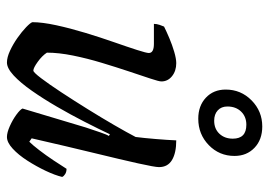

<svg xmlns="http://www.w3.org/2000/svg" viewBox="-134 -660 794 567"><g transform="rotate(90 263.5 -377.0)"><path d="M165 0Q150 0 130.5 -9Q111 -18 92.5 -31Q74 -44 61 -56.5Q48 -69 46 -75Q46 -104 55 -145.5Q64 -187 77.5 -231.5Q91 -276 105 -316Q119 -356 128 -384Q137 -412 137 -419Q137 -434 110 -434H51Q51 -442 54 -451Q57 -460 59 -464Q73 -471 93 -479.5Q113 -488 133.5 -494Q154 -500 167 -500Q190 -500 205.5 -487.5Q221 -475 221 -456Q221 -449 212.5 -423.5Q204 -398 191.5 -360.5Q179 -323 166 -280Q153 -237 144.5 -195Q136 -153 136 -118Q145 -104 163 -91Q181 -78 189 -78Q194 -78 211.5 -101Q229 -124 253 -160.5Q277 -197 302.5 -238Q328 -279 350 -317Q372 -355 385 -380Q388 -403 391 -439Q394 -475 395 -500Q432 -500 453 -487.5Q474 -475 474 -449Q474 -437 463 -387.5Q452 -338 432.5 -258Q413 -178 389 -73L399 -66Q409 -76 424 -95.5Q439 -115 454 -137.5Q469 -160 479 -176Q488 -176 494.5 -172Q501 -168 503 -163Q498 -142 485 -114.5Q472 -87 455 -60.5Q438 -34 419.5 -17Q401 0 385 0Q372 0 353 -8.5Q334 -17 319 -28Q304 -39 301 -46L357 -233Q365 -257 371.5 -276Q378 -295 382 -301L377 -304Q361 -270 340 -229Q319 -188 295.5 -147.5Q272 -107 248.5 -73.5Q225 -40 203.5 -20Q182 0 165 0ZM331 -565Q293 -565 269 -587.5Q245 -610 245 -646Q245 -691 277 -722.5Q309 -754 354 -754Q393 -754 417 -731Q441 -708 441 -672Q441 -627 409 -596Q377 -565 331 -565ZM337 -612Q361 -612 375.5 -627.5Q390 -643 390 -667Q390 -707 349 -707Q325 -707 310 -691.5Q295 -676 295 -651Q295 -633 306.5 -622.5Q318 -612 337 -612Z"/></g></svg>

Font: Texturina 72pt 72pt Medium
Style: Italic
Weight: 500
Italic angle: -11°
Designer: Guillermo Torres Carreño
Foundry: Omnibus-Type
Version: Version 1.002; ttfautohint (v1.8.3)